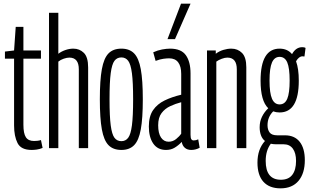

<svg xmlns="http://www.w3.org/2000/svg" viewBox="-20 -810 1695 1050"><path d="M153 10Q95 10 76 -27.5Q57 -65 57 -124V-489H7V-528L57 -534L66 -663H108V-534H204V-489H108V-128Q108 -80 121.5 -59.5Q135 -39 166 -39Q175 -39 184.5 -40Q194 -41 204 -44L213 -1Q196 6 180.5 8Q165 10 153 10Z M248 0V-740H299V-516Q316 -529 338 -536.5Q360 -544 381 -544Q415 -544 438.5 -521Q462 -498 462 -441V0H411V-431Q411 -495 359 -495Q346 -495 328.5 -489Q311 -483 299 -473V0Z M526 -267Q526 -371 537 -431.5Q548 -492 573.5 -518Q599 -544 644 -544Q688 -544 713.5 -518Q739 -492 750 -431.5Q761 -371 761 -267Q761 -163 750 -102.5Q739 -42 713.5 -16Q688 10 644 10Q599 10 573.5 -16Q548 -42 537 -102.5Q526 -163 526 -267ZM579 -267Q579 -174 585.5 -124.5Q592 -75 606 -56.5Q620 -38 644 -38Q667 -38 681 -56.5Q695 -75 701.5 -124.5Q708 -174 708 -267Q708 -360 701.5 -409.5Q695 -459 681 -477.5Q667 -496 644 -496Q620 -496 606 -477.5Q592 -459 585.5 -409.5Q579 -360 579 -267Z M794 -118Q794 -174 817 -207.5Q840 -241 880 -260.5Q920 -280 971 -292V-406Q971 -447 954.5 -469Q938 -491 905 -491Q892 -491 873.5 -488.5Q855 -486 831 -477L818 -524Q842 -535 866.5 -539.5Q891 -544 910 -544Q971 -544 996.5 -508Q1022 -472 1022 -408V-73Q1022 -55 1026.5 -48.5Q1031 -42 1039 -42Q1052 -42 1064 -48L1072 -2Q1050 10 1026 10Q1004 10 990.5 -2Q977 -14 974 -34Q956 -15 935.5 -2.5Q915 10 888 10Q842 10 818 -25Q794 -60 794 -118ZM845 -125Q845 -81 860.5 -58Q876 -35 902 -35Q925 -35 943 -49.5Q961 -64 971 -79V-251Q940 -243 911 -229.5Q882 -216 863.5 -191.5Q845 -167 845 -125ZM896 -596 970 -790H1022L937 -596Z M1112 0V-534H1160V-516Q1178 -530 1201 -537Q1224 -544 1245 -544Q1280 -544 1303.5 -520.5Q1327 -497 1327 -442V0H1275V-431Q1275 -495 1223 -495Q1210 -495 1192.5 -488.5Q1175 -482 1163 -473V0Z M1509 -195Q1490 -195 1474 -201Q1443 -170 1443 -125Q1443 -101 1454.5 -85.5Q1466 -70 1496 -70H1538Q1591 -70 1619 -34.5Q1647 1 1647 66Q1647 138 1612.5 179Q1578 220 1514 220Q1453 220 1420.5 184Q1388 148 1388 79Q1388 6 1429 -39Q1414 -51 1407 -70.5Q1400 -90 1400 -114Q1400 -145 1412.5 -171Q1425 -197 1447 -218Q1405 -258 1405 -369Q1405 -544 1509 -544Q1552 -544 1577 -514Q1598 -552 1633 -552Q1645 -552 1651 -548L1645 -501Q1641 -502 1634 -502Q1615 -502 1599 -475Q1614 -434 1614 -369Q1614 -195 1509 -195ZM1509 -239Q1538 -239 1551 -270Q1564 -301 1564 -369Q1564 -438 1551 -468.5Q1538 -499 1509 -499Q1481 -499 1467.5 -468.5Q1454 -438 1454 -369Q1454 -301 1467.5 -270Q1481 -239 1509 -239ZM1433 70Q1433 173 1516 173Q1558 173 1578.5 146Q1599 119 1599 70Q1599 27 1581.5 3Q1564 -21 1531 -21H1489Q1474 -21 1461 -24Q1433 13 1433 70Z"/></svg>

Font: Georama ExtraCondensed Light
Style: Regular
Weight: 300
Width: 2
Designer: Jean-Baptiste Levee
Foundry: Production Type
Version: Version 1.000